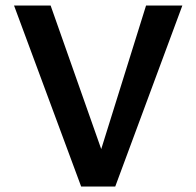

<svg xmlns="http://www.w3.org/2000/svg" viewBox="-20 -678 714 698"><path d="M511 -658H643L399 0H275L31 -658H164L348 -136Z"/></svg>

Font: EauTest
Style: Bold
Weight: 700
Designer: Christian Thalmann (Catharsis Fonts)
Version: Version 0.001;PS 000.001;hotconv 1.0.88;makeotf.lib2.5.64775